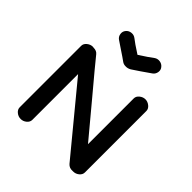

<svg xmlns="http://www.w3.org/2000/svg" viewBox="-205 -898 1056 1056"><g transform="rotate(45 323.5 -369.5)"><path d="M70 -29V-507Q70 -524 85.5 -536.5Q101 -549 119 -549Q123 -549 126 -548Q149 -548 161 -533Q196 -489 315.5 -347Q435 -205 479 -151V-507Q479 -524 494.5 -536.5Q510 -549 528 -549Q546 -549 561.5 -536.5Q577 -524 577 -507V-29Q577 -12 562 0.5Q547 13 528 13H523Q499 15 484 -2Q466 -25 168 -385V-29Q168 -12 153 0.5Q138 13 119 13Q100 13 85 0.5Q70 -12 70 -29ZM296 -608Q277 -622 242 -645Q207 -668 193 -678Q179 -688 176.5 -706Q174 -724 185 -737Q196 -751 214.5 -753Q233 -755 247 -744Q268 -727 324 -691Q380 -727 403 -745Q417 -755 435 -752.5Q453 -750 464 -736Q475 -723 472 -705Q469 -687 455 -677Q394 -634 354 -608Q338 -599 322 -600Q307 -600 296 -608Z"/></g></svg>

Font: Hoogli
Style: Bold
Weight: 700
Designer: Anand Singh Naorem
Foundry: Brand New Type
Version: Version 1.00 b007